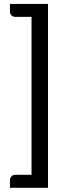

<svg xmlns="http://www.w3.org/2000/svg" viewBox="-20 -788 348 956"><path d="M219 147H29.5V108.5Q29.5 97.5 37 90Q44.5 82.5 56.5 82.5H137V-704H56.5Q44.5 -704 37 -711.5Q29.5 -719 29.5 -730V-768.5H219Z"/></svg>

Font: Lato 2
Style: Regular
Weight: 500
Designer: Lukasz Dziedzic with Adam Twardoch and Botio Nikoltchev
Foundry: tyPoland Lukasz Dziedzic
Version: Version 2.015; 2015-08-06; http://www.latofonts.com/